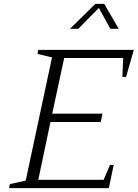

<svg xmlns="http://www.w3.org/2000/svg" viewBox="-20 -973 712 993"><path d="M613 -575 617 -673H312L250 -385H510L501 -342H241L178 -43H516L549 -120H568L543 0H27L31 -21L113 -39L249 -676L174 -694L178 -715H672L632 -575ZM519 -953 594 -824H551L491 -932L385 -824H342L473 -953Z"/></svg>

Font: Afta serif
Style: Italic
Weight: 400
Italic angle: -12°
Designer: parq.ink
Foundry: Oriol Esparraguera Font
Version: Version 1.000